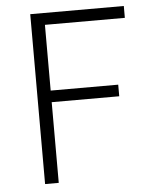

<svg xmlns="http://www.w3.org/2000/svg" viewBox="-49 -700 579 742"><g transform="rotate(-5 240.0 -329.5)"><path d="M96 0V-659H459V-613H149V-358H411V-313H149V0Z"/></g></svg>

Font: Assistant Light
Style: Regular
Weight: 300
Designer: Hebrew By Ben Nathan, Latin by Paul Hunt
Version: Version 2.001;PS 002.001;hotconv 1.0.88;makeotf.lib2.5.64775